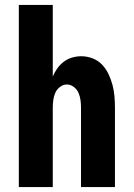

<svg xmlns="http://www.w3.org/2000/svg" viewBox="-20 -755 540 775"><path d="M56 0V-735H193V-446Q200 -463 211 -478.5Q222 -494 237 -505.5Q252 -517 270.5 -522.5Q289 -528 308 -528Q331 -528 353.5 -519.5Q376 -511 392 -494Q408 -477 418 -456Q428 -435 434 -412.5Q440 -390 442 -366.5Q444 -343 444 -320V0H307V-320Q307 -335 305 -350.5Q303 -366 297 -380Q291 -394 278 -404Q265 -414 250 -414Q235 -414 222 -404Q209 -394 203 -380Q197 -366 195 -350.5Q193 -335 193 -320V0Z"/></svg>

Font: Iosevka Curly Heavy
Style: Regular
Weight: 900
Monospace: yes
Designer: Belleve Invis
Foundry: Belleve Invis
Version: Version 22.1.2; ttfautohint (v1.8.4)